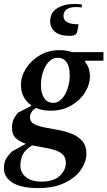

<svg xmlns="http://www.w3.org/2000/svg" viewBox="-35 -720 548 980"><path d="M223 -155Q181 -155 149 -169Q133 -160 125.5 -147Q118 -134 118 -120Q118 -98 139 -87Q160 -76 192.5 -69.5Q225 -63 262 -56.5Q299 -50 331.5 -37Q364 -24 385 0Q406 24 406 64Q406 106 378 146.5Q350 187 295 213.5Q240 240 159 240Q72 240 28.5 212Q-15 184 -15 140Q-15 113 -6 95Q3 77 25 54L95 15V13Q65 3 45.5 -15Q26 -33 26 -68Q26 -113 59 -146L124 -179V-183Q72 -220 72 -287Q72 -330 97.5 -370.5Q123 -411 167.5 -437.5Q212 -464 269 -464Q302 -464 334 -454H493V-410H403L398 -406Q424 -375 424 -329Q424 -289 399.5 -249Q375 -209 329.5 -182Q284 -155 223 -155ZM238 -195Q262 -195 281 -216Q300 -237 310.5 -269.5Q321 -302 321 -336Q321 -378 305.5 -401.5Q290 -425 259 -425Q234 -425 214.5 -405Q195 -385 184.5 -353Q174 -321 174 -286Q174 -245 190 -220Q206 -195 238 -195ZM69 126Q69 160 97 183.5Q125 207 176 207Q238 207 269.5 178Q301 149 301 111Q301 84 285.5 69Q270 54 244.5 46Q219 38 188.5 33Q158 28 129 22Q91 46 80 71.5Q69 97 69 126ZM322 -537Q271 -537 246 -557.5Q221 -578 221 -612Q221 -656 257 -678Q293 -700 347 -700Q356 -700 366.5 -699Q377 -698 384 -696L381 -682Q374 -683 367 -683.5Q360 -684 355 -684Q289 -684 289 -638Q289 -596 366 -596L359 -558Q357 -549 349 -543Q341 -537 322 -537Z"/></svg>

Font: Spectral SemiBold
Style: Italic
Weight: 600
Italic angle: -10°
Designer: Jean-Baptiste Levee
Foundry: Production Type
Version: Version 2.001